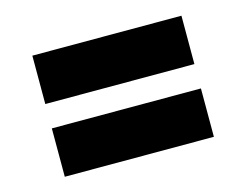

<svg xmlns="http://www.w3.org/2000/svg" viewBox="-58 -609 656 510"><g transform="rotate(-15 269.5 -353.5)"><path d="M64 -520V-387H474V-520ZM64 -320V-187H474V-320Z"/></g></svg>

Font: Righteous
Style: Regular
Weight: 400
Designer: Astigmatic (AOETI)
Foundry: Astigmatic (AOETI)
Version: Version 1.000